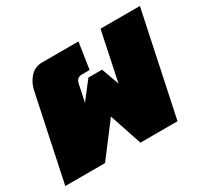

<svg xmlns="http://www.w3.org/2000/svg" viewBox="-136 -707 934 874"><g transform="rotate(-30 331.0 -270.0)"><path d="M-21 0 74 -450Q82 -486 106.5 -513Q131 -540 170 -540H360L339 -402H298Q271 -402 265 -373L246 -283L317 -375H389L422 -283L476 -540H683L569 0H374L317 -170L188 0Z"/></g></svg>

Font: Kanit Black
Style: Italic
Weight: 900
Italic angle: -12°
Designer: Katatrad Team
Foundry: CadsonDemak
Version: Version 2.000; ttfautohint (v1.8.3)